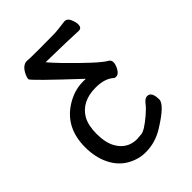

<svg xmlns="http://www.w3.org/2000/svg" viewBox="-209 -809 919 919"><g transform="rotate(-45 250.0 -349.5)"><path d="M228 10Q180 10 135.5 -15.5Q91 -41 65.5 -92.5Q40 -144 40 -213Q40 -346 143 -409Q197 -442 254 -442H274Q78 -625 78 -635Q78 -642 84 -657Q103 -700 133 -702Q152 -700 217 -700L325 -701Q335 -701 397 -709Q415 -709 424 -688Q433 -667 433 -652Q433 -628 413 -628Q365 -631 194 -634Q215 -609 245 -578Q371 -449 410 -427Q424 -420 424 -404Q424 -388 412 -367Q400 -346 384 -346Q374 -346 371 -350Q339 -379 278 -379Q184 -379 144 -312Q124 -276 124 -219Q124 -160 144 -124Q177 -64 244 -64Q251 -64 274.5 -66.5Q298 -69 352 -115Q378 -137 393 -156.5Q408 -176 423 -176Q453 -176 453 -123Q453 -89 353 -27Q295 10 228 10Z"/></g></svg>

Font: LXGW WenKai Mono TC
Style: Bold
Weight: 700
Designer: LXGW / Fontworks Inc.
Foundry: LXGW / Fontworks Inc.
Version: Version 1.330